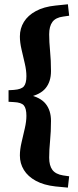

<svg xmlns="http://www.w3.org/2000/svg" viewBox="-20 -740 364 898"><path d="M20 -264V-318L45 -319.5Q79.5 -322 91.5 -336Q103.5 -350 103.5 -384Q103.5 -410.5 96 -442.8Q88.5 -475 80.8 -508.2Q73 -541.5 73 -569.5Q73 -607 91.8 -637.5Q110.5 -668 147.8 -688.2Q185 -708.5 239.5 -714L297.5 -720L303.5 -666.5L275.5 -662.5Q240.5 -658 225.2 -637.5Q210 -617 210 -579.5Q210 -544 214.2 -500.8Q218.5 -457.5 218.5 -407.5Q218.5 -358.5 193.5 -327.8Q168.5 -297 112 -285.5V-297Q168.5 -285.5 193.5 -254.5Q218.5 -223.5 218.5 -174.5Q218.5 -125 214.2 -81.5Q210 -38 210 -2.5Q210 34.5 225.2 54.8Q240.5 75 275.5 80.5L303.5 84.5L297.5 137.5L239.5 132Q185 126 147.8 105.8Q110.5 85.5 91.8 55Q73 24.5 73 -12.5Q73 -41 80.8 -74Q88.5 -107 96 -139.5Q103.5 -172 103.5 -198Q103.5 -233 91.5 -247Q79.5 -261 45 -262.5Z"/></svg>

Font: Newsreader 16pt 16pt ExtraBold
Style: Regular
Weight: 800
Version: Version 1.003